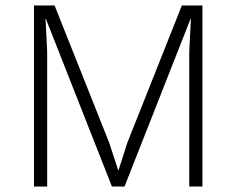

<svg xmlns="http://www.w3.org/2000/svg" viewBox="-20 -680 862 700"><path d="M718 -660V0H670V-492L676 -612H675L434 0H388L147 -612H146L152 -492V0H104V-660H179L378 -160L411 -59H412L444 -159L643 -660Z"/></svg>

Font: Work Sans Light
Style: Regular
Weight: 300
Designer: Wei Huang
Foundry: Wei Huang
Version: Version 2.012; ttfautohint (v1.8.3)